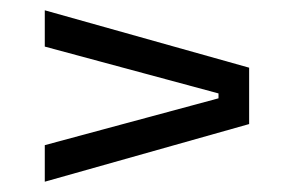

<svg xmlns="http://www.w3.org/2000/svg" viewBox="-20 -497 556 373"><path d="M404.5 -315.5 67 -406.5V-477L464 -365.5V-256L67 -144V-215L404.5 -306Z"/></svg>

Font: Anek Gujarati
Style: Regular
Weight: 400
Designer: Mrunmayee Ghaisas (Gujarati), Yesha Goshar (Latin)
Foundry: Ek Type
Version: Version 1.003